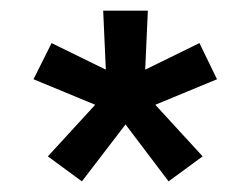

<svg xmlns="http://www.w3.org/2000/svg" viewBox="-20 -664 472 361"><path d="M134 -323 70 -370 159 -467 43 -515 77 -583 179 -533 174 -644H258L253 -533L355 -583L388 -515L272 -467L361 -370L297 -323L216 -430Z"/></svg>

Font: Kanit
Style: Regular
Weight: 400
Designer: Katatrad Team
Foundry: CadsonDemak
Version: Version 2.000; ttfautohint (v1.8.3)